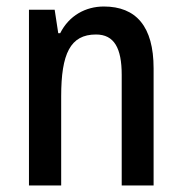

<svg xmlns="http://www.w3.org/2000/svg" viewBox="-20 -663 559 590"><path d="M299 -643C243 -643 192 -615 165 -561H159L148 -633H69V-93H168V-367C168 -498 196 -557 275 -557C331 -557 354 -515 354 -433V-93H452V-453C452 -582 398 -643 299 -643Z"/></svg>

Font: Noto Sans Kannada UI Condensed Medium
Style: Regular
Weight: 500
Width: 3
Designer: Jelle Bosma - Monotype Design Team
Foundry: Monotype Imaging Inc.
Version: Version 2.005